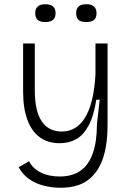

<svg xmlns="http://www.w3.org/2000/svg" viewBox="-20 -717 613 905"><path d="M265 168Q224 168 185.5 158Q147 148 116.5 126.5Q86 105 68 71L117 43Q134 77 172 96Q210 115 262 115Q320 115 359 88Q398 61 417.5 5.5Q437 -50 437 -134L450 -247H434Q422 -170 397.5 -125Q373 -80 339 -61Q305 -42 261 -42Q206 -42 167.5 -70Q129 -98 109 -152.5Q89 -207 89 -284V-512H144V-293Q144 -194 176.5 -145.5Q209 -97 271 -97Q305 -97 332.5 -113Q360 -129 380.5 -162Q401 -195 413.5 -245.5Q426 -296 430 -366V-512H487V-129Q487 -70 478.5 -22.5Q470 25 452.5 60.5Q435 96 408.5 120.5Q382 145 346.5 156.5Q311 168 265 168ZM387 -613Q362 -613 350.5 -623Q339 -633 339 -656Q339 -676 350.5 -686.5Q362 -697 387 -697Q411 -697 423 -686.5Q435 -676 435 -655Q435 -633 423 -623Q411 -613 387 -613ZM194 -613Q170 -613 158 -623Q146 -633 146 -656Q146 -676 158 -686.5Q170 -697 194 -697Q218 -697 230 -686.5Q242 -676 242 -655Q242 -633 229.5 -623Q217 -613 194 -613Z"/></svg>

Font: Bricolage Grotesque 96pt ExtraBold ExtraLight
Style: Regular
Weight: 250
Version: Version 1.001;gftools[0.9.33.dev8+g029e19f]